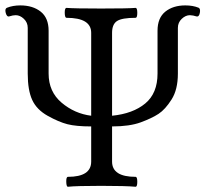

<svg xmlns="http://www.w3.org/2000/svg" viewBox="-29 -695 817 718"><path d="M478 3.4Q441.9 0 349.1 0Q256.3 0 225.1 3.4Q219.2 3.4 218.8 -15.1Q218.3 -33.7 225.1 -33.7Q312 -33.7 312 -90.8V-222.2Q255.4 -222.2 223.1 -230.5Q190.9 -238.8 149.7 -261.7Q108.4 -284.7 91.6 -321Q74.7 -357.4 74.7 -419.9V-590.8Q74.7 -610.8 60.3 -624.5Q45.9 -638.2 29.8 -638.2Q19.5 -638.2 5.9 -633.8Q-3.4 -630.9 -7.6 -646.7Q-11.7 -662.6 -2.9 -666Q19 -674.8 46.9 -674.8Q93.8 -674.8 123.3 -651.4Q152.8 -627.9 152.8 -580.1V-419.9Q152.8 -352.1 201.4 -311Q250 -270 312 -262.2V-572.3Q312 -628.4 219.7 -628.4Q213.4 -628.4 213.1 -647Q212.9 -665.5 219.7 -665.5Q248.5 -663.1 349.1 -663.1Q449.7 -663.1 478 -665.5Q484.4 -665.5 484.4 -647Q484.4 -628.4 478 -628.4Q426.8 -628.4 408.4 -616.2Q390.1 -604 390.1 -572.3V-262.2Q468.3 -270 514.2 -308.1Q560.1 -346.2 560.1 -419.9V-580.1Q560.1 -627.9 589.1 -651.4Q618.2 -674.8 664.1 -674.8Q692.4 -674.8 713.9 -666Q721.2 -662.6 718.3 -646.7Q715.3 -630.9 705.1 -633.8Q693.4 -637.7 681.2 -638.2Q665 -638.2 650.6 -624.5Q636.2 -610.8 636.2 -590.8V-419.9Q636.2 -359.9 612.5 -322.8Q588.9 -285.6 564 -269.3Q539.1 -252.9 497.3 -237.5Q455.6 -222.2 390.1 -222.2V-90.8Q390.1 -33.7 478 -33.7Q484.4 -33.7 484.4 -15.1Q484.4 3.4 478 3.4Z"/></svg>

Font: Junicode
Style: Regular
Weight: 400
Designer: Peter S. Baker
Foundry: Briery Creek Software
Version: Version 0.7.2